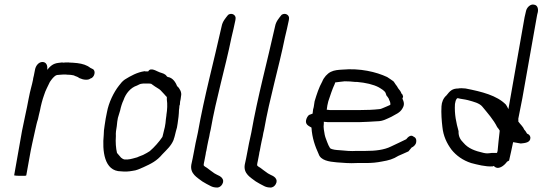

<svg xmlns="http://www.w3.org/2000/svg" viewBox="-20 -781 2416 855"><path d="M43 0C47 1 56 2 68 2H74C88 2 97 2 97 0L111 -78C118 -120 128 -162 137 -203C141 -220 144 -236 149 -250C151 -262 155 -275 158 -289C162 -311 169 -338 176 -357C183 -380 193 -396 202 -416C209 -426 221 -444 234 -447C238 -447 242 -448 246 -448C250 -448 255 -449 260 -449H274C280 -448 285 -448 291 -448C294 -448 297 -447 299 -447C303 -446 306 -446 310 -445L313 -443C317 -442 321 -440 326 -438L334 -433C343 -429 353 -426 363 -426C371 -426 377 -427 382 -431C401 -435 409 -467 392 -474L382 -479C367 -491 348 -497 324 -500C316 -501 309 -501 301 -502C295 -502 290 -502 284 -503C276 -503 268 -503 261 -502C260 -502 258 -503 257 -503C251 -502 245 -502 240 -501C215 -498 204 -486 190 -470C193 -488 187 -505 169 -505C152 -505 139 -488 136 -471L133 -456C132 -449 130 -441 128 -433L127 -426C126 -420 124 -414 123 -408C120 -395 116 -382 113 -368C111 -359 109 -349 107 -339C99 -294 87 -245 78 -198Z M446 -223C443 -206 442 -192 442 -181C435 -111 443 -18 519 -18C537 -16 553 -17 569 -20C589 -22 601 -29 618 -36C653 -52 678 -64 703 -94C722 -114 742 -131 753 -158L754 -162C758 -172 760 -184 763 -195C764 -201 767 -207 768 -213L771 -231C773 -241 773 -251 775 -261C776 -272 777 -282 777 -291C778 -298 779 -304 779 -310L781 -315C782 -319 781 -324 782 -328C784 -335 785 -343 786 -352C791 -371 779 -387 771 -396H769C763 -414 749 -435 728 -438H727C725 -439 724 -440 723 -441C715 -453 705 -454 691 -459C680 -462 651 -484 640 -463H628L624 -464C590 -459 562 -443 536 -427C526 -420 518 -411 510 -400C487 -371 464 -325 456 -280C452 -262 449 -244 446 -223ZM505 -256C508 -266 511 -277 515 -289C518 -304 524 -323 530 -335C540 -365 562 -391 590 -400C595 -402 604 -408 610 -408C615 -409 619 -409 624 -409H639C643 -409 647 -409 653 -408C658 -404 665 -400 670 -396L689 -384C691 -383 692 -381 695 -379C700 -373 706 -368 711 -362C714 -358 719 -353 723 -349V-337C726 -318 725 -293 721 -269V-267C719 -255 718 -244 717 -233L714 -215L711 -203C708 -193 707 -183 704 -174L703 -171C689 -150 667 -125 647 -108C643 -106 639 -103 634 -100L617 -91C610 -88 604 -86 599 -84C593 -81 588 -79 582 -78C568 -74 551 -69 534 -71C528 -72 523 -76 519 -79L501 -100C496 -122 494 -147 496 -175C495 -188 497 -204 500 -219C501 -233 503 -246 505 -256Z M832 -48C825 -7 859 10 881 27C894 35 905 41 919 48C927 52 936 54 945 54C956 55 965 48 970 39C983 16 961 3 946 -3L935 -9C923 -17 912 -26 901 -34C899 -36 886 -41 887 -47C887 -52 889 -58 890 -64L896 -95C897 -101 897 -105 899 -110L903 -132C905 -146 909 -158 912 -174C914 -184 915 -194 918 -203C943 -346 983 -477 1011 -615C1017 -641 1023 -664 1028 -690L1029 -697C1032 -714 1012 -726 996 -715C985 -701 971 -686 967 -664C932 -506 890 -354 861 -190C858 -173 854 -160 851 -144C849 -132 846 -119 844 -107L838 -76C836 -66 834 -57 832 -48Z M1070 -48C1063 -7 1097 10 1119 27C1132 35 1143 41 1157 48C1165 52 1174 54 1183 54C1194 55 1203 48 1208 39C1221 16 1199 3 1184 -3L1173 -9C1161 -17 1150 -26 1139 -34C1137 -36 1124 -41 1125 -47C1125 -52 1127 -58 1128 -64L1134 -95C1135 -101 1135 -105 1137 -110L1141 -132C1143 -146 1147 -158 1150 -174C1152 -184 1153 -194 1156 -203C1181 -346 1221 -477 1249 -615C1255 -641 1261 -664 1266 -690L1267 -697C1270 -714 1250 -726 1234 -715C1223 -701 1209 -686 1205 -664C1170 -506 1128 -354 1099 -190C1096 -173 1092 -160 1089 -144C1087 -132 1084 -119 1082 -107L1076 -76C1074 -66 1072 -57 1070 -48Z M1343 -246C1339 -226 1355 -220 1367 -213C1370 -166 1383 -130 1399 -95C1408 -67 1444 -61 1480 -58C1508 -56 1538 -53 1569 -55H1608C1636 -55 1657 -57 1682 -62C1711 -67 1730 -72 1754 -87C1769 -94 1785 -100 1799 -107C1804 -113 1809 -119 1813 -124C1821 -127 1831 -136 1833 -146C1836 -162 1830 -169 1821 -173C1809 -183 1796 -170 1789 -161C1767 -151 1745 -139 1722 -129C1690 -113 1651 -109 1608 -109H1569C1541 -107 1518 -110 1494 -112C1478 -113 1460 -114 1450 -121C1445 -129 1440 -139 1437 -148C1433 -160 1429 -167 1426 -181C1424 -196 1419 -212 1422 -231V-239C1425 -238 1429 -238 1432 -238C1437 -237 1441 -237 1444 -237H1578C1606 -238 1633 -239 1660 -241C1685 -241 1703 -252 1723 -261C1741 -272 1761 -278 1772 -298C1784 -317 1777 -330 1772 -342C1774 -345 1774 -348 1775 -352C1773 -359 1771 -363 1768 -364C1765 -373 1760 -380 1753 -388C1750 -394 1746 -400 1741 -406C1739 -410 1735 -415 1732 -419C1723 -425 1714 -432 1704 -438C1655 -461 1583 -478 1505 -471C1487 -470 1469 -469 1453 -461C1437 -453 1422 -436 1415 -418C1400 -391 1391 -363 1381 -330L1377 -304C1375 -297 1373 -290 1373 -283C1372 -280 1373 -278 1372 -275L1356 -269C1350 -264 1345 -255 1343 -246ZM1435 -292C1436 -305 1439 -318 1442 -330C1451 -356 1459 -383 1471 -408C1471 -410 1472 -412 1473 -414C1486 -416 1500 -417 1515 -419C1531 -419 1545 -418 1563 -416H1571C1607 -413 1643 -405 1667 -392C1678 -385 1694 -377 1698 -365V-364C1700 -357 1702 -353 1705 -351L1711 -342C1713 -333 1720 -328 1718 -314C1708 -310 1699 -305 1688 -301C1683 -299 1675 -295 1669 -295C1642 -292 1614 -291 1587 -291H1448C1447 -291 1444 -291 1441 -292Z M1946 -308C1944 -277 1947 -241 1950 -216C1954 -175 1970 -142 1991 -114C2012 -88 2041 -67 2078 -55C2105 -48 2142 -38 2174 -40L2179 -42C2198 -21 2225 -43 2238 -61L2247 -66C2254 -93 2258 -118 2265 -148C2277 -146 2288 -144 2299 -142C2319 -144 2342 -146 2342 -168C2341 -178 2335 -183 2327 -186C2324 -191 2319 -200 2315 -203C2309 -218 2297 -227 2288 -240C2289 -244 2288 -248 2288 -252C2294 -282 2300 -313 2306 -343L2370 -704C2371 -712 2373 -719 2375 -727C2378 -743 2373 -758 2359 -760C2343 -765 2325 -748 2322 -730C2320 -721 2318 -713 2316 -704L2244 -295C2240 -303 2237 -309 2233 -315C2193 -356 2125 -373 2053 -387C2040 -388 2029 -389 2021 -387C1993 -387 1983 -375 1968 -356C1954 -344 1947 -326 1946 -308ZM2006 -318 2009 -332C2012 -339 2013 -342 2018 -344C2032 -340 2049 -339 2064 -335C2089 -328 2115 -322 2128 -306C2150 -279 2178 -248 2194 -215C2198 -210 2202 -205 2205 -200V-196C2202 -166 2198 -138 2196 -110C2195 -107 2195 -104 2194 -102C2193 -102 2193 -101 2193 -100H2170C2162 -99 2155 -98 2149 -98C2144 -98 2140 -99 2134 -100C2094 -109 2065 -120 2044 -145C2031 -158 2021 -172 2022 -197C2012 -233 2003 -272 2006 -318Z"/></svg>

Font: Scribbler
Style: Ita
Weight: 400
Designer: Mew Too
Foundry: Cannot Into Space Fonts
Version: Version 1.001